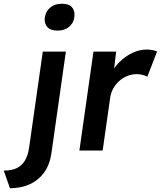

<svg xmlns="http://www.w3.org/2000/svg" viewBox="-68 -802 857 1023"><path d="M240 -639Q202 -639 186 -656Q170 -673 170 -698Q170 -704 171 -710Q176 -742 200 -762Q224 -782 261 -782Q298 -782 313.5 -765.5Q329 -749 329 -725Q329 -718 328 -710Q324 -679 300 -659Q276 -639 240 -639ZM-15 201 -48 107Q-6 107 21 94Q48 81 64.5 54Q81 27 87 -15L160 -527H283L206 14Q198 73 168.5 115Q139 157 92 179Q45 201 -15 201Z M355 0 430 -527H551L540 -437Q551 -454 566 -469Q598 -501 636 -519.5Q674 -538 713 -538Q730 -538 745 -535Q760 -532 769 -528L717 -393Q707 -399 691.5 -403Q676 -407 660 -407Q635 -407 611 -397.5Q587 -388 568 -371Q549 -354 536 -331.5Q523 -309 519 -281L479 0Z"/></svg>

Font: Lexend Med
Style: Italic
Weight: 500
Italic angle: -8.13011°
Designer: Bonnie Shaver-Troup, Thomas Jockin
Foundry: Lexend
Version: Version 1.007